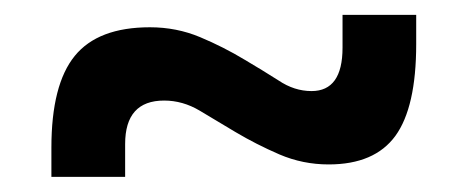

<svg xmlns="http://www.w3.org/2000/svg" viewBox="-20 -474 626 257"><path d="M48.8 -237.3V-276.4Q48.8 -360.8 80.1 -399.2Q111.3 -437.5 180.7 -437.5Q216.3 -437.5 247.8 -424.3Q279.3 -411.1 307.6 -394Q331.5 -379.9 353 -366.2Q374 -352.1 397 -352.1Q438.5 -352.1 438.5 -410.2V-454.1H537.1V-415Q537.1 -330.6 509.3 -292.2Q481.4 -253.9 419.9 -253.9Q385.3 -253.9 354 -267.3Q322.8 -280.8 294.9 -297.4Q270 -312.5 247.3 -325.9Q224.6 -339.4 199.7 -339.4Q147.5 -339.4 147.5 -281.2V-237.3Z"/></svg>

Font: CaskaydiaMono NF
Style: Regular
Weight: 400
Designer: Aaron Bell
Foundry: Saja Typeworks
Version: Version 2111.001; ttfautohint (v1.8.4);Nerd Fonts 3.1.1